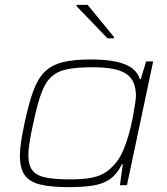

<svg xmlns="http://www.w3.org/2000/svg" viewBox="-20 -763 690 791"><path d="M262 8Q189 8 145 -3Q101 -14 81.5 -42Q62 -70 62 -121Q62 -147 67 -180Q72 -213 81 -255Q98 -335 116.5 -386.5Q135 -438 163.5 -466.5Q192 -495 237.5 -506.5Q283 -518 353 -518Q416 -518 458 -509Q500 -500 524 -482Q548 -464 556 -437H560L582 -510H611L503 0H474L486 -86H482Q463 -47 435 -26.5Q407 -6 365.5 1Q324 8 262 8ZM270 -24Q326 -24 360.5 -31.5Q395 -39 418 -55Q441 -71 462 -98Q477 -118 489.5 -148Q502 -178 511.5 -212.5Q521 -247 527 -279Q533 -311 536.5 -335Q540 -359 540 -368Q540 -433 499 -459.5Q458 -486 363 -486Q299 -486 258 -478Q217 -470 191.5 -446.5Q166 -423 149.5 -377Q133 -331 117 -255Q108 -215 102.5 -181.5Q97 -148 97 -124Q97 -82 114 -60.5Q131 -39 169 -31.5Q207 -24 270 -24ZM423 -605 295 -738 296 -743H341L450 -610L449 -605Z"/></svg>

Font: Saira Expanded Thin
Style: Italic
Weight: 250
Width: 7
Italic angle: -12°
Designer: Hector Gatti with collaboration of the Omnibus-Type team
Foundry: Omnibus-Type
Version: Version 1.101